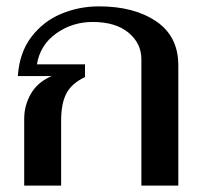

<svg xmlns="http://www.w3.org/2000/svg" viewBox="-20 -583 640 603"><path d="M56 -210Q56 -252 77 -288.5Q98 -325 142 -344H36Q41 -418 78.5 -467Q116 -516 172 -539.5Q228 -563 291 -563Q401 -563 470.5 -516Q540 -469 540 -378V0H424V-397Q424 -447 383.5 -480.5Q343 -514 271 -514Q207 -514 156.5 -478Q106 -442 96 -381H247V-341Q205 -321 188.5 -289.5Q172 -258 172 -204V0H56Z"/></svg>

Font: Taviraj Medium
Style: Regular
Weight: 500
Designer: Katatrad Team
Foundry: CadsonDemak
Version: Version 1.001